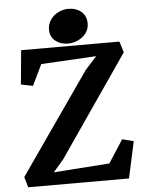

<svg xmlns="http://www.w3.org/2000/svg" viewBox="-62 -1012 794 1061"><g transform="rotate(-5 334.5 -481.5)"><path d="M34 0ZM642 -697 256 -136 199 -70 509 -92 591 -219 654 -203 610 0H51L34 -58L424 -618L488 -689L182 -672L126 -556L60 -569L78 -758H623ZM457 -874Q457 -829 421 -800.5Q385 -772 339 -772Q298 -772 269.5 -795Q241 -818 241 -858Q241 -887 257.5 -911.5Q274 -936 301 -949.5Q328 -963 356 -963Q401 -963 429 -939Q457 -915 457 -874Z"/></g></svg>

Font: Martel ExtraBold
Style: Regular
Weight: 800
Designer: Dan Reynolds
Foundry: Dan Reynolds
Version: Version 1.001; ttfautohint (v1.1) -l 5 -r 5 -G 72 -x 0 -D la